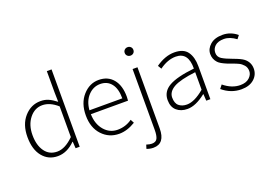

<svg xmlns="http://www.w3.org/2000/svg" viewBox="-123 -1084 2397 1678"><g transform="rotate(-20 1075.5 -245.0)"><path d="M408.2 -106V-391.1Q338.4 -453.1 267.3 -453.1Q196.3 -453.1 147.7 -391.6Q99.1 -330.1 99.1 -235.8Q99.1 -141.6 140.4 -84.2Q181.6 -26.9 255.1 -26.9Q328.6 -26.9 408.2 -106ZM265.1 -492.2Q306.2 -492.2 338.1 -478Q370.1 -463.9 410.2 -433.1L408.2 -521V-719.2H452.1V0H414.1L410.2 -62H407.2Q333 12.2 246.1 12.2Q159.2 12.2 105.5 -53.5Q51.8 -119.1 51.8 -235.4Q51.8 -351.6 114.3 -421.9Q176.8 -492.2 265.1 -492.2Z M946.8 -270Q946.8 -359.9 909.4 -407Q872.1 -454.1 807.1 -454.1Q742.2 -454.1 695.1 -404.1Q647.9 -354 641.1 -270ZM817.9 12.2Q722.7 12.2 659.2 -55.9Q595.7 -124 595.7 -237.8Q595.7 -351.6 658.2 -421.9Q720.7 -492.2 805.9 -492.2Q891.1 -492.2 939.9 -433.6Q988.8 -375 988.8 -270Q988.8 -246.1 986.8 -233.9H641.1Q643.1 -142.1 692.6 -84Q742.2 -25.9 816.4 -25.9Q890.6 -25.9 951.2 -68.8L968.8 -35.2Q891.1 12.2 817.9 12.2Z M1170.9 -606.9Q1159.2 -596.2 1142.6 -596.2Q1126 -596.2 1114 -607.2Q1102.1 -618.2 1102.1 -635.5Q1102.1 -652.8 1114 -663.8Q1126 -674.8 1142.6 -674.8Q1159.2 -674.8 1170.9 -663.8Q1182.6 -652.8 1182.6 -635.3Q1182.6 -617.7 1170.9 -606.9ZM1055.7 229Q1023.4 229 993.7 216.8L1004.9 181.2Q1034.7 190.9 1054.7 190.9Q1092.8 190.9 1105.7 164.6Q1118.7 138.2 1118.7 85.9V-480H1164.1V88.9Q1163.6 229 1055.7 229Z M1460.4 -25.9Q1531.2 -25.9 1623.5 -104V-267.1Q1479.5 -250 1418.9 -215.8Q1358.4 -180.7 1358.4 -127Q1358.4 -73.2 1387 -49.6Q1415.5 -25.9 1460.4 -25.9ZM1452.1 12.2Q1391.1 12.2 1352.3 -21.5Q1313.5 -55.2 1313.5 -120.1Q1313.5 -199.2 1387 -241.2Q1460.4 -283.2 1623.5 -300.8Q1625.5 -452.6 1509.3 -453.1Q1433.1 -453.1 1356.4 -397L1336.4 -430.2Q1424.3 -492.2 1509.8 -492.2Q1595.2 -492.2 1631.3 -441.7Q1667.5 -391.1 1667.5 -307.1V0H1629.4L1625.5 -62H1622.6Q1529.3 12.2 1452.1 12.2Z M1954.1 12.2Q1856.9 12.2 1778.3 -54.2L1804.2 -86.9Q1878.4 -25.9 1957 -25.9Q2011.2 -25.9 2041.3 -53.5Q2071.3 -81.1 2071.3 -115Q2071.3 -148.9 2051.8 -170.9Q2032.2 -192.9 2010.7 -203.4Q1989.3 -213.9 1957 -225.6Q1924.8 -236.3 1909.2 -243.2Q1852.5 -266.6 1833 -288.1Q1800.8 -322.8 1801 -370.8Q1801.3 -418.9 1842.8 -455.6Q1884.3 -492.2 1958.7 -492.2Q2033.2 -492.2 2093.3 -441.9L2069.3 -411.1Q2012.2 -454.1 1957.3 -454.1Q1902.3 -454.1 1874.3 -428.5Q1846.2 -402.8 1846.2 -365.2Q1846.2 -327.6 1877.9 -307.4Q1909.7 -287.1 1975.8 -263.2Q2042 -239.3 2067.9 -219.2Q2114.7 -182.1 2115.5 -124Q2116.2 -65.9 2072.8 -26.9Q2029.3 12.2 1954.1 12.2Z"/></g></svg>

Font: SourceSansPro-Light
Style: Regular
Weight: 300
Designer: Paul D. Hunt
Foundry: Adobe Systems Incorporated
Version: Version 2.020;PS 2.0;hotconv 1.0.86;makeotf.lib2.5.63406